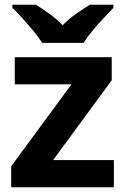

<svg xmlns="http://www.w3.org/2000/svg" viewBox="-20 -786 528 806"><path d="M458 0H27V-88L280 -432H42V-546H449V-449L203 -114H458ZM157 -606Q143 -629 120.5 -656Q98 -683 74.5 -709Q51 -735 32 -753V-766H131Q157 -750 187 -728.5Q217 -707 243 -680Q269 -707 300 -728.5Q331 -750 357 -766H456V-753Q438 -735 414 -709Q390 -683 367.5 -656Q345 -629 331 -606Z"/></svg>

Font: Noto Sans Tangsa
Style: Regular
Weight: 400
Designer: David Williams
Foundry: Google LLC
Version: Version 1.504